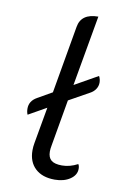

<svg xmlns="http://www.w3.org/2000/svg" viewBox="-83 -760 549 820"><g transform="rotate(10 192.0 -350.0)"><path d="M175 -133Q172 -118 172 -106Q172 -80 186.5 -68Q201 -56 233 -56Q267 -56 301 -74Q306 -67 306 -54Q306 -27 279.5 -9Q253 9 213 9Q159 9 128.5 -19.5Q98 -48 98 -98Q98 -114 101 -130L129 -288L51 -244Q46 -255 46 -270Q46 -303 78 -321L141 -357L192 -650Q202 -709 276 -709L222 -403L323 -460Q330 -447 330 -432Q330 -417 321.5 -404Q313 -391 298 -383L210 -334Z"/></g></svg>

Font: K2D Light
Style: Italic
Weight: 300
Italic angle: -10°
Designer: Katatrad Aksorn Co.,Ltd.
Foundry: Cadson Demak Co.,Ltd.
Version: Version 1.000; ttfautohint (v1.6)